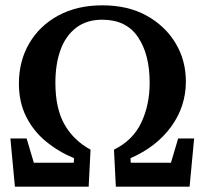

<svg xmlns="http://www.w3.org/2000/svg" viewBox="-20 -701 769 721"><path d="M36 0 19 -181H80L107 -90H257L258 -107Q200 -131 153 -169.5Q106 -208 78.5 -262.5Q51 -317 51 -387Q51 -472 90 -538.5Q129 -605 199.5 -643Q270 -681 364 -681Q461 -681 531 -642Q601 -603 639.5 -538.5Q678 -474 678 -395Q678 -301 622.5 -225Q567 -149 470 -107L471 -90H622L649 -181H709L692 0H415L408 -139Q479 -174 510.5 -240.5Q542 -307 542 -390Q542 -497 498 -562Q454 -627 364 -627Q305 -627 265.5 -596.5Q226 -566 207 -513Q188 -460 188 -390Q188 -294 222 -234Q256 -174 320 -139L313 0Z"/></svg>

Font: Source Serif 4 Semibold
Style: Regular
Weight: 600
Designer: Frank Grießhammer
Foundry: Adobe
Version: Version 4.005;hotconv 1.1.0;makeotfexe 2.6.0